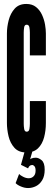

<svg xmlns="http://www.w3.org/2000/svg" viewBox="-20 -763 267 971"><path d="M113 8Q74 8 52.8 -15.8Q31.5 -39.5 23.2 -74Q15 -108.5 15 -141V-594Q15 -626.5 24 -661Q33 -695.5 54.2 -719.2Q75.5 -743 113 -743Q143 -743 162.2 -727.5Q181.5 -712 192.5 -688Q203.5 -664 207.8 -638.8Q212 -613.5 212 -594V-483H131V-598Q131 -610 128.8 -624Q126.5 -638 115 -638Q104 -638 102 -624Q100 -610 100 -598V-137Q100 -125 102.2 -111Q104.5 -97 115 -97Q126.5 -97 128.8 -111Q131 -125 131 -137V-252H212V-141Q212 -102.5 203 -68.5Q194 -34.5 172.5 -13.2Q151 8 113 8ZM161 34.5Q175 34.5 190.5 47.2Q206 60 206 95Q206 127.5 193.5 148.2Q181 169 161.8 178.5Q142.5 188 122 188Q104.5 188 86 180.2Q67.5 172.5 59 163L76.5 117Q82.5 123.5 97 131Q111.5 138.5 125.5 138.5Q140 138.5 150 128.5Q160 118.5 160 100Q160 84.5 154.5 78Q149 71.5 143 71.5Q128 71.5 122 88.5L86 70.5L105.5 0H144.5L129 54H126Q128.5 43 138 38.8Q147.5 34.5 161 34.5Z"/></svg>

Font: League Gothic Condensed
Style: Regular
Weight: 400
Width: 3
Designer: The League of Moveable Type
Version: Version 2.001